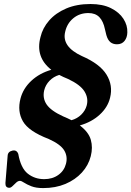

<svg xmlns="http://www.w3.org/2000/svg" viewBox="-20 -733 654 956"><path d="M195 203.5Q159.5 203.5 136.5 194.5Q113.5 185.5 100 176.5Q86.5 167.5 79.5 167.5Q70 167.5 60.8 176Q51.5 184.5 42.8 193.2Q34 202 26.5 202Q6 202 7 178.5L18 43Q19 22 41.5 17Q63 12 71 33.5Q83.5 104 118.2 131.5Q153 159 200 159Q241 159 270.2 138.2Q299.5 117.5 308.5 82.5Q318 46.5 299.8 16Q281.5 -14.5 222.5 -41Q123 -79 94.2 -128.8Q65.5 -178.5 82 -242Q95 -292.5 135.8 -330.5Q176.5 -368.5 235.5 -385.5Q155 -448.5 181.5 -548Q192 -593.5 224.8 -631Q257.5 -668.5 309.8 -690.8Q362 -713 430.5 -713Q491 -713 532.2 -692.5Q573.5 -672 594.5 -639.5Q615.5 -607 614 -571.5Q613.5 -546 600 -529.2Q586.5 -512.5 562.5 -512.5Q542.5 -512.5 529.5 -523.2Q516.5 -534 509.5 -558.5L502.5 -587.5Q494.5 -627 474.8 -647.5Q455 -668 420 -668Q376 -668 344.8 -642Q313.5 -616 304.5 -574.5Q286.5 -501 387.5 -454Q477.5 -415 510.5 -361.2Q543.5 -307.5 528 -246Q516.5 -198.5 476.2 -161.8Q436 -125 377.5 -108.5Q421.5 -75 432.2 -36.8Q443 1.5 432 44.5Q420.5 90 387.8 126Q355 162 305.8 182.8Q256.5 203.5 195 203.5ZM293.5 -154Q316.5 -144.5 336 -134.5Q364.5 -142.5 384.5 -162.2Q404.5 -182 411.5 -207Q421.5 -243.5 401 -277.2Q380.5 -311 318.5 -340Q294.5 -349.5 275 -360Q246.5 -351.5 226.5 -330.8Q206.5 -310 200 -283Q191 -244 212.2 -212.8Q233.5 -181.5 293.5 -154Z"/></svg>

Font: Fraunces 9pt S000 SemiBold
Style: Italic
Weight: 600
Italic angle: -16°
Version: Version 1.000; ttfautohint (v1.8.3)